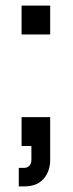

<svg xmlns="http://www.w3.org/2000/svg" viewBox="-20 -516 262 685"><path d="M57 -393V-496H159V-393ZM47 149V83H66Q77 83 84.5 75.5Q92 68 92 55V5H57V-98H159V55Q159 95 135.5 122Q112 149 67 149Z"/></svg>

Font: Host Grotesk Light
Style: Regular
Weight: 300
Designer: Doukan Karapınar
Foundry: Element Type
Version: Version 1.003